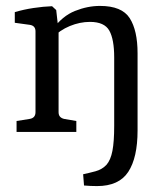

<svg xmlns="http://www.w3.org/2000/svg" viewBox="-20 -446 552 649"><path d="M308 183Q297 183 286 182.5Q275 182 264 181L261 143Q280 139 302.5 133Q325 127 340 111Q354 95 360 64Q366 33 366 -21V-252Q366 -313 349.5 -342.5Q333 -372 284 -372Q250 -372 216 -358Q182 -344 156 -317L159 -348Q191 -392 233.5 -409Q276 -426 318 -426Q392 -426 418.5 -384.5Q445 -343 445 -266V-5Q445 87 413.5 135Q382 183 308 183ZM36 0V-37L80 -44Q100 -47 100 -67V-340Q100 -359 81 -362L30 -369V-405Q60 -414 93.5 -419Q127 -424 156 -425L170 -412L178 -341V-67Q178 -57 183 -51.5Q188 -46 197 -44L238 -37V0Z"/></svg>

Font: Rasa
Style: Regular
Weight: 400
Designer: Anna Giedrys (Yrsa+Rasa design), David Brezina (Yrsa art-direction, Rasa art-direction, design)
Foundry: Rosetta Type Foundry
Version: Version 2.004